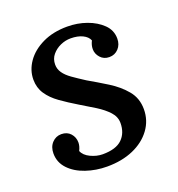

<svg xmlns="http://www.w3.org/2000/svg" viewBox="-102 -595 638 690"><g transform="rotate(-20 217.0 -250.0)"><path d="M193 11Q151 11 112.5 -2Q74 -15 50.5 -40Q27 -65 27 -99Q27 -124 41.5 -139.5Q56 -155 77 -155Q99 -155 112 -140.5Q125 -126 125 -106Q125 -99 123 -91.5Q121 -84 117 -76Q124 -58 147 -47Q170 -36 193 -36Q244 -36 267.5 -59Q291 -82 291 -120Q291 -144 273.5 -163Q256 -182 229 -199Q202 -216 173 -233Q138 -254 110 -274Q82 -294 66 -318Q50 -342 50 -373Q50 -409 72 -440.5Q94 -472 134.5 -491.5Q175 -511 229 -511Q268 -511 303 -498.5Q338 -486 361 -463.5Q384 -441 384 -409Q384 -386 370 -371Q356 -356 335 -356Q314 -356 301 -370.5Q288 -385 288 -403Q288 -411 290 -418.5Q292 -426 296 -434Q290 -449 271.5 -458Q253 -467 226 -467Q206 -467 187 -458.5Q168 -450 155 -434.5Q142 -419 142 -397Q142 -380 152 -365.5Q162 -351 181 -337.5Q200 -324 228 -306Q263 -286 300 -263Q337 -240 362 -210Q387 -180 387 -138Q387 -95 362 -61Q337 -27 293.5 -8Q250 11 193 11Z"/></g></svg>

Font: Lora Medium
Style: Italic
Weight: 500
Italic angle: -3°
Designer: Olga Karpushina, Alexei Vanyashin (Cyrillic)
Foundry: Cyreal
Version: Version 3.004